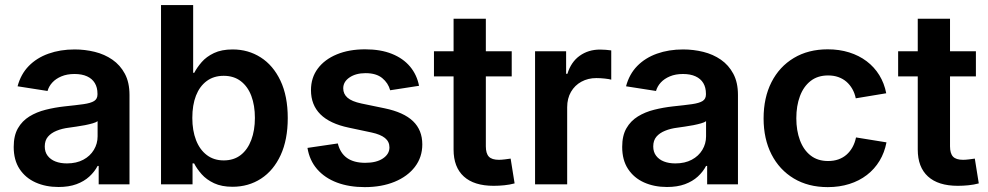

<svg xmlns="http://www.w3.org/2000/svg" viewBox="-20 -748 4010 779"><path d="M217.3 10.7Q165.5 10.7 124.3 -7.8Q83 -26.4 59.3 -62.5Q35.6 -98.6 35.6 -151.9Q35.6 -197.8 52.7 -227.5Q69.8 -257.3 99.1 -275.4Q128.4 -293.5 165.3 -302.7Q202.1 -312 242.2 -316.4Q289.6 -321.3 318.8 -325.4Q348.1 -329.6 361.8 -338.1Q375.5 -346.7 375.5 -364.7V-367.7Q375.5 -393.1 364.7 -410.9Q354 -428.7 333.3 -438.2Q312.5 -447.8 282.2 -447.8Q252 -447.8 229.2 -438.2Q206.5 -428.7 192.4 -413.3Q178.2 -397.9 172.9 -378.9L51.3 -397.9Q64.5 -447.3 96.7 -480.2Q128.9 -513.2 176.8 -530.3Q224.6 -547.4 282.7 -547.4Q324.7 -547.4 364.5 -537.6Q404.3 -527.8 436 -505.9Q467.8 -483.9 486.6 -448.7Q505.4 -413.6 505.4 -362.8V0H380.4V-74.7H376Q363.8 -51.3 342.5 -31.7Q321.3 -12.2 290.3 -0.7Q259.3 10.7 217.3 10.7ZM251.5 -85Q290 -85 317.9 -99.9Q345.7 -114.7 360.8 -139.9Q376 -165 376 -194.8V-256.3Q369.6 -251.5 356 -247.6Q342.3 -243.7 325 -240.2Q307.6 -236.8 290.3 -234.4Q272.9 -231.9 259.8 -230Q231.9 -226.6 209.7 -217.5Q187.5 -208.5 174.6 -193.4Q161.6 -178.2 161.6 -153.8Q161.6 -131.3 173.3 -116Q185.1 -100.6 205.1 -92.8Q225.1 -85 251.5 -85Z M923.3 9.8Q879.4 9.8 848.6 -4.6Q817.9 -19 798.3 -41Q778.8 -63 767.6 -85H761.2V0H633.3V-727.5H763.7V-452.6H768.1Q779.3 -474.1 798.3 -496.1Q817.4 -518.1 848.1 -532.7Q878.9 -547.4 923.8 -547.4Q987.3 -547.4 1037.8 -515.1Q1088.4 -482.9 1117.9 -420.7Q1147.5 -358.4 1147.5 -269Q1147.5 -181.2 1118.7 -118.7Q1089.8 -56.2 1039.1 -23.2Q988.3 9.8 923.3 9.8ZM887.7 -97.2Q928.7 -97.2 956.8 -119.1Q984.9 -141.1 999.5 -180.2Q1014.2 -219.2 1014.2 -269.5Q1014.2 -320.3 999.8 -358.6Q985.4 -397 957 -418.7Q928.7 -440.4 887.7 -440.4Q847.2 -440.4 818.6 -419.2Q790 -397.9 775.1 -359.9Q760.3 -321.8 760.3 -269.5Q760.3 -218.3 775.4 -179.4Q790.5 -140.6 819.1 -118.9Q847.7 -97.2 887.7 -97.2Z M1460 11.2Q1396.5 11.2 1347.2 -7.3Q1297.9 -25.9 1266.8 -61.5Q1235.8 -97.2 1227.5 -147.9L1350.6 -166Q1360.4 -126.5 1388.2 -106.9Q1416 -87.4 1461.9 -87.4Q1507.3 -87.4 1533.7 -105.2Q1560.1 -123 1560.1 -149.9Q1560.1 -173.3 1542 -188Q1523.9 -202.6 1487.8 -210.4L1395.5 -230Q1318.4 -246.1 1280 -284.2Q1241.7 -322.3 1241.7 -382.3Q1241.7 -432.6 1269.3 -469.7Q1296.9 -506.8 1346.4 -527.3Q1396 -547.9 1461.4 -547.9Q1524.4 -547.9 1570.1 -529.5Q1615.7 -511.2 1643.6 -478Q1671.4 -444.8 1680.2 -399.9L1563 -381.8Q1555.2 -411.1 1530.8 -431.2Q1506.3 -451.2 1463.4 -451.2Q1423.8 -451.2 1398.2 -433.8Q1372.6 -416.5 1372.6 -389.6Q1372.6 -366.7 1389.9 -351.6Q1407.2 -336.4 1446.3 -328.1L1540.5 -308.6Q1618.2 -292.5 1655.8 -256.3Q1693.4 -220.2 1693.4 -162.1Q1693.4 -110.4 1663.6 -71.3Q1633.8 -32.2 1581.1 -10.5Q1528.3 11.2 1460 11.2Z M2056.2 -540V-438H1740.7V-540ZM1820.3 -671.9H1951.2V-154.3Q1951.2 -125.5 1963.4 -112.5Q1975.6 -99.6 2004.4 -99.6Q2013.2 -99.6 2028.1 -101.3Q2043 -103 2051.8 -104.5L2067.9 -3.9Q2047.9 1.5 2025.9 3.7Q2003.9 5.9 1982.9 5.9Q1903.3 5.9 1861.8 -32Q1820.3 -69.8 1820.3 -141.1Z M2150.9 0V-540H2276.9V-448.7H2282.2Q2296.9 -496.6 2332 -521.7Q2367.2 -546.9 2414.6 -546.9Q2425.8 -546.9 2438.2 -545.9Q2450.7 -544.9 2460 -543.5V-424.8Q2452.1 -427.2 2434.3 -429.2Q2416.5 -431.2 2399.4 -431.2Q2365.7 -431.2 2338.9 -416.5Q2312 -401.9 2296.6 -375.2Q2281.2 -348.6 2281.2 -313V0Z M2686 10.7Q2634.3 10.7 2593 -7.8Q2551.8 -26.4 2528.1 -62.5Q2504.4 -98.6 2504.4 -151.9Q2504.4 -197.8 2521.5 -227.5Q2538.6 -257.3 2567.9 -275.4Q2597.2 -293.5 2634 -302.7Q2670.9 -312 2710.9 -316.4Q2758.3 -321.3 2787.6 -325.4Q2816.9 -329.6 2830.6 -338.1Q2844.2 -346.7 2844.2 -364.7V-367.7Q2844.2 -393.1 2833.5 -410.9Q2822.8 -428.7 2802 -438.2Q2781.2 -447.8 2751 -447.8Q2720.7 -447.8 2698 -438.2Q2675.3 -428.7 2661.1 -413.3Q2647 -397.9 2641.6 -378.9L2520 -397.9Q2533.2 -447.3 2565.4 -480.2Q2597.7 -513.2 2645.5 -530.3Q2693.4 -547.4 2751.5 -547.4Q2793.5 -547.4 2833.3 -537.6Q2873 -527.8 2904.8 -505.9Q2936.5 -483.9 2955.3 -448.7Q2974.1 -413.6 2974.1 -362.8V0H2849.1V-74.7H2844.7Q2832.5 -51.3 2811.3 -31.7Q2790 -12.2 2759 -0.7Q2728 10.7 2686 10.7ZM2720.2 -85Q2758.8 -85 2786.6 -99.9Q2814.5 -114.7 2829.6 -139.9Q2844.7 -165 2844.7 -194.8V-256.3Q2838.4 -251.5 2824.7 -247.6Q2811 -243.7 2793.7 -240.2Q2776.4 -236.8 2759 -234.4Q2741.7 -231.9 2728.5 -230Q2700.7 -226.6 2678.5 -217.5Q2656.2 -208.5 2643.3 -193.4Q2630.4 -178.2 2630.4 -153.8Q2630.4 -131.3 2642.1 -116Q2653.8 -100.6 2673.8 -92.8Q2693.8 -85 2720.2 -85Z M3338.4 11.2Q3259.3 11.2 3200.7 -23.9Q3142.1 -59.1 3110.1 -121.8Q3078.1 -184.6 3078.1 -267.6Q3078.1 -351.6 3110.1 -414.6Q3142.1 -477.5 3200.7 -512.7Q3259.3 -547.9 3338.4 -547.9Q3385.3 -547.9 3425.3 -535.4Q3465.3 -522.9 3496.3 -499.5Q3527.3 -476.1 3547.6 -443.1Q3567.9 -410.2 3575.7 -369.6L3452.1 -349.1Q3447.8 -370.1 3438 -387.2Q3428.2 -404.3 3414.1 -416.5Q3399.9 -428.7 3381.3 -435.3Q3362.8 -441.9 3339.8 -441.9Q3297.4 -441.9 3268.8 -419.4Q3240.2 -397 3225.6 -357.9Q3210.9 -318.8 3210.9 -268.1Q3210.9 -218.3 3225.6 -179Q3240.2 -139.6 3268.8 -117.2Q3297.4 -94.7 3339.8 -94.7Q3362.8 -94.7 3381.6 -101.3Q3400.4 -107.9 3414.8 -120.6Q3429.2 -133.3 3439 -151.1Q3448.7 -168.9 3453.1 -190.4L3576.7 -170.4Q3568.8 -128.9 3548.6 -95.5Q3528.3 -62 3497.3 -38.1Q3466.3 -14.2 3426 -1.5Q3385.7 11.2 3338.4 11.2Z M3939.5 -540V-438H3624V-540ZM3703.6 -671.9H3834.5V-154.3Q3834.5 -125.5 3846.7 -112.5Q3858.9 -99.6 3887.7 -99.6Q3896.5 -99.6 3911.4 -101.3Q3926.3 -103 3935.1 -104.5L3951.2 -3.9Q3931.2 1.5 3909.2 3.7Q3887.2 5.9 3866.2 5.9Q3786.6 5.9 3745.1 -32Q3703.6 -69.8 3703.6 -141.1Z"/></svg>

Font: V-Inter
Style: SemiBold-600
Weight: 600
Designer: Rasmus Andersson
Foundry: rsms
Version: Version 4.000;git-4146feb